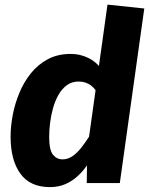

<svg xmlns="http://www.w3.org/2000/svg" viewBox="-20 -778 633 816"><path d="M400.4 -497.7 436.8 -758.4 593.2 -741.9 489.2 0H348.7L349.7 -75.3Q333 -50.5 309.8 -29.3Q286.6 -8.1 257.6 4.6Q228.6 17.2 192 17.2Q108 17.2 66.5 -40.1Q25 -97.4 25 -197Q25 -240.6 34.1 -289.1Q43.3 -337.5 62.4 -383.5Q81.5 -429.5 111.5 -466.8Q141.5 -504.1 183.3 -526.4Q225.1 -548.8 279.7 -548.8Q306.2 -548.8 328.6 -542Q351 -535.3 369 -524.1Q387.1 -512.8 400.4 -497.7ZM314.3 -431.5Q284.8 -431.5 263.6 -415.6Q242.4 -399.7 228 -374Q213.5 -348.2 205 -316.9Q196.4 -285.6 192.7 -254.1Q189 -222.7 189 -195.9Q189 -140.6 205 -120.6Q221 -100.7 245.8 -100.7Q268.3 -100.7 287.8 -114.1Q307.3 -127.4 325 -149.7Q342.6 -172 358.5 -197.3L386.2 -394.8Q377.1 -407.4 366 -415.2Q354.9 -423 342.5 -427.3Q330.2 -431.5 314.3 -431.5Z"/></svg>

Font: Fira Sans Variable
Style: Italic
Weight: 397
Italic angle: -8°
Designer: Carrois Corporate & Edenspiekermann AG
Foundry: Carrois Corporate GbR & Edenspiekermann AG
Version: Version 4.202